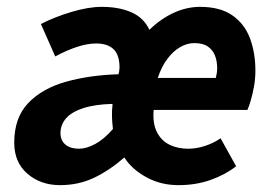

<svg xmlns="http://www.w3.org/2000/svg" viewBox="-20 -528 795 560"><path d="M154.9 12Q98.6 12 60.1 -21.2Q21.5 -54.4 21.5 -111.8Q21.5 -184.5 62.2 -227.3Q103 -270 172.1 -289.5Q241.2 -308.9 325.7 -311.4Q327.1 -316.4 327.8 -321.5Q328.6 -326.5 328.6 -331.3Q328.6 -367.8 311.2 -384.5Q293.8 -401.2 260.4 -401.2Q235.1 -401.2 205.4 -391.5Q175.7 -381.9 141.1 -363.4L99.3 -458Q139.5 -478.6 188.7 -493.3Q237.9 -508 276.9 -508Q326.8 -508 363.1 -492.2Q399.4 -476.3 415.8 -441Q448.2 -472.9 486.4 -490.5Q524.6 -508 563.3 -508Q622.5 -508 658.1 -482.9Q693.8 -457.8 709.3 -415.7Q724.9 -373.6 724.9 -322Q724.9 -298.3 720.8 -275.5Q716.6 -252.7 711.3 -234.6Q706 -216.5 701.5 -207.3H428.1Q424.9 -167.6 437.8 -142.4Q450.8 -117.3 474.7 -105.7Q498.6 -94.2 529.1 -94.2Q553.2 -94.2 579.1 -102.8Q605.1 -111.5 623.3 -124.8L668.7 -43.1Q638.1 -19 595.1 -3.5Q552.1 12 500.4 12Q448.4 12 406.1 -11.5Q363.8 -35.1 342.7 -68.7Q298.8 -30.6 253.9 -9.3Q208.9 12 154.9 12ZM210.3 -94.2Q231.8 -94.2 257.8 -108.1Q283.8 -122.1 309.4 -151.8Q307.1 -170.7 306.6 -186.9Q306 -203.1 308.3 -225Q256.4 -223.6 222.6 -212.5Q188.8 -201.4 172.6 -182.8Q156.4 -164.1 156.4 -139.8Q156.4 -118.1 171.1 -106.1Q185.8 -94.2 210.3 -94.2ZM440.1 -300.7H609.4Q611.4 -308.2 612.4 -315.1Q613.4 -322.1 613.4 -329.6Q613.4 -349.6 607 -366Q600.6 -382.4 586.2 -392.3Q571.8 -402.3 546.8 -402.3Q526.3 -402.3 506 -390.9Q485.8 -379.5 468.7 -357Q451.5 -334.6 440.1 -300.7Z"/></svg>

Font: Source Sans 3
Style: Italic
Weight: 200
Italic angle: -11°
Designer: Paul D. Hunt
Foundry: Adobe
Version: Version 3.046;hotconv 1.0.118;makeotfexe 2.5.65603